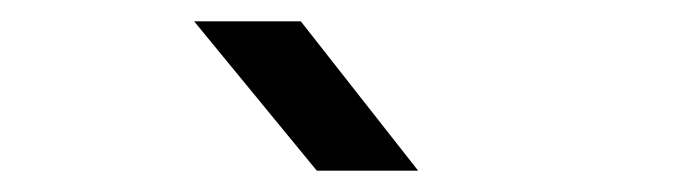

<svg xmlns="http://www.w3.org/2000/svg" viewBox="-20 -805 640 180"><path d="M277 -645 162 -785H262L372 -645Z"/></svg>

Font: JetBrainsMono NFM
Style: Regular
Weight: 400
Monospace: yes
Designer: Philipp Nurullin, Konstantin Bulenkov
Foundry: JetBrains
Version: Version 2.304; ttfautohint (v1.8.4.7-5d5b);Nerd Fonts 3.3.0